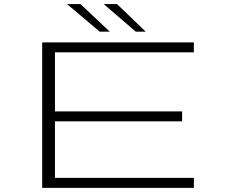

<svg xmlns="http://www.w3.org/2000/svg" viewBox="-20 -904 1140 924"><path d="M183 0V-700H913V-652H244.5V-368H856.5V-320H244.5V-48H913V0ZM633.5 -751.5 479 -884.5H543L681.5 -751.5ZM460 -751.5 302.5 -884.5H367L508.5 -751.5Z"/></svg>

Font: Trispace Expanded ExtraLight
Style: Regular
Weight: 200
Width: 7
Designer: Tyler Finck
Foundry: Etcetera Type Company
Version: Version 1.210; ttfautohint (v1.8.3)